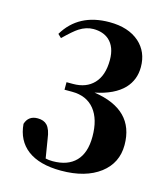

<svg xmlns="http://www.w3.org/2000/svg" viewBox="-115 -854 838 961"><g transform="rotate(15 304.0 -373.5)"><path d="M290 17Q178 17 116 -30Q56 -76 49 -161Q63 -206 111 -206Q143 -206 160 -188Q179 -168 185 -120L201 -22Q217 -18 238 -18Q316 -18 357.5 -61Q399 -104 399 -188Q399 -278 359 -328Q318 -379 242 -379H203V-418H237Q305 -418 344 -459Q384 -501 384 -581Q384 -649 346 -683Q315 -710 265 -710Q228 -710 192 -687Q167 -671 119 -624L101 -641Q174 -764 334 -764Q432 -764 489 -714Q543 -666 543 -587Q543 -521 500 -475Q451 -424 352 -404Q565 -372 565 -189Q565 -96 492 -40Q417 17 290 17Z"/></g></svg>

Font: GenRyuMin TW H
Style: Regular
Weight: 900
Version: Version 1.501;PS 1;hotconv 16.6.51;makeotf.lib2.5.65220